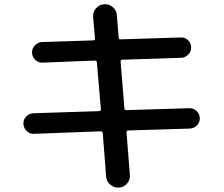

<svg xmlns="http://www.w3.org/2000/svg" viewBox="-20 -806 1040 893"><path d="M137.7 -183.6Q119.1 -182.6 104.5 -196.3Q89.8 -210 88.9 -230.5Q87.9 -249 101.6 -263.7Q115.2 -278.3 134.8 -279.3L441.4 -289.1Q449.2 -289.1 449.2 -297.9L430.7 -514.6Q430.7 -523.4 421.9 -524.4L177.7 -514.6Q159.2 -513.7 144.5 -527.3Q129.9 -541 128.9 -560.5Q127.9 -579.1 141.6 -594.2Q155.3 -609.4 174.8 -610.4L414.1 -618.2Q421.9 -618.2 421.9 -627L413.1 -726.6Q411.1 -750 426.8 -767.6Q442.4 -785.2 463.9 -786.1Q487.3 -788.1 504.9 -772.5Q522.5 -756.8 523.4 -735.4L532.2 -630.9Q532.2 -623 541 -623L820.3 -631.8Q839.8 -632.8 854 -619.6Q868.2 -606.4 869.1 -586.9Q870.1 -567.4 856 -552.7Q841.8 -538.1 823.2 -537.1L548.8 -528.3Q541 -528.3 541 -518.6L558.6 -301.8Q558.6 -293.9 568.4 -293.9L860.4 -302.7Q878.9 -303.7 893.6 -290.5Q908.2 -277.3 909.2 -256.8Q910.2 -238.3 896.5 -223.6Q882.8 -209 863.3 -208L576.2 -199.2Q568.4 -199.2 568.4 -190.4L584 6.8Q585.9 30.3 570.8 47.9Q555.7 65.4 534.2 66.4Q510.7 68.4 492.7 52.7Q474.6 37.1 473.6 14.6L458 -185.5Q458 -194.3 449.2 -195.3Z"/></svg>

Font: Rounded Mgen+ 1m medium
Style: Regular
Weight: 500
Designer: [Source Han Sans]
Ryoko NISHIZUKA  (kana & ideographs); Paul D. Hunt (Latin, Greek & Cyrillic); Wenlong ZHANG  (bopomofo
Version: Version 1.059.20150602